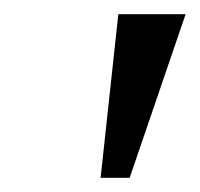

<svg xmlns="http://www.w3.org/2000/svg" viewBox="-20 -734 282 271"><path d="M147 -714H242L163 -483H122Z"/></svg>

Font: Noto Serif Cond
Style: Italic
Weight: 400
Width: 3
Italic angle: -12°
Designer: Monotype Design Team
Foundry: Monotype Imaging Inc.
Version: Version 1.001